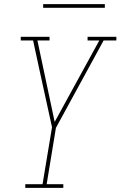

<svg xmlns="http://www.w3.org/2000/svg" viewBox="-20 -914 586 934"><path d="M103 0V-18H187L233 -295L173 -569L141 -717H81V-735H221V-717H162L246 -321L463 -717H406V-735H546V-717H484L252 -292L207 -18H288V0ZM190 -876V-894H490V-876Z"/></svg>

Font: Iosevka Slab Thin Oblique
Style: Regular
Weight: 100
Italic angle: -9°
Monospace: yes
Designer: Belleve Invis
Foundry: Belleve Invis
Version: Version 11.1.0; ttfautohint (v1.8.3)